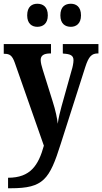

<svg xmlns="http://www.w3.org/2000/svg" viewBox="-20 -771 545 1024"><path d="M358 -628C385 -628 412 -644 412 -689C412 -736 385 -751 358 -751C328 -751 302 -736 302 -689C302 -644 328 -628 358 -628ZM179 -628C208 -628 235 -644 235 -689C235 -736 208 -751 179 -751C151 -751 125 -736 125 -689C125 -644 151 -628 179 -628ZM23 177V233H38C212 233 244 186 304 -4L435 -414C453 -470 469 -486 502 -486H505V-536H315V-486L319 -485C354 -483 372 -476 372 -450C372 -435 367 -411 362 -396L308 -203C301 -177 292 -143 288 -111C285 -139 277 -180 260 -233L208 -399C202 -418 197 -437 197 -451C197 -474 212 -486 249 -486H252V-536H0V-484H4C31 -484 45 -476 59 -436L214 6C185 110 143 177 23 177Z"/></svg>

Font: Noto Serif Tamil Condensed
Style: Bold
Weight: 700
Width: 3
Designer: Indian Type Foundry, Tom Grace, and the Monotype Design Team
Foundry: Monotype Imaging Inc.
Version: Version 2.004